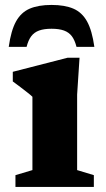

<svg xmlns="http://www.w3.org/2000/svg" viewBox="-20 -738 418 758"><path d="M294 -510 284.5 -364.5V-66.5L350.5 -46.5V0H41V-46.5L108 -66.5V-356Q102 -362 89.2 -372Q76.5 -382 61 -393.8Q45.5 -405.5 30.5 -416.5V-454.5L246.5 -510ZM183.5 -624.5Q154 -624.5 134.5 -617.5Q115 -610.5 103.2 -594.8Q91.5 -579 85 -553H14.5Q23.5 -617.5 43.2 -653.2Q63 -689 97.2 -703.8Q131.5 -718.5 183.5 -718.5Q235.5 -718.5 269.8 -703.8Q304 -689 323.8 -653.2Q343.5 -617.5 352.5 -553H282Q275.5 -579 263.8 -594.8Q252 -610.5 232.5 -617.5Q213 -624.5 183.5 -624.5Z"/></svg>

Font: Newsreader 9pt
Style: Bold
Weight: 700
Designer: Hugues Gentile
Foundry: Production Type
Version: Version 1.003